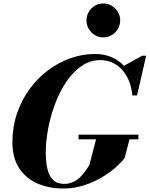

<svg xmlns="http://www.w3.org/2000/svg" viewBox="-20 -1069 856 1099"><path d="M343 10Q259 10 193.2 -19.2Q127.5 -48.5 89.2 -107.2Q51 -166 51 -255Q51 -341.5 76.8 -418Q102.5 -494.5 147.8 -557.2Q193 -620 253 -665.2Q313 -710.5 381.8 -735.2Q450.5 -760 523 -760Q590 -760 641.2 -730.5Q692.5 -701 722 -647.5Q751.5 -594 752.5 -522.5H738Q732.5 -573.5 715.8 -611.5Q699 -649.5 674 -674.8Q649 -700 618.5 -712.5Q588 -725 555 -725Q495 -725 445.8 -690.5Q396.5 -656 358.5 -599Q320.5 -542 294.5 -472.2Q268.5 -402.5 255.2 -330.5Q242 -258.5 242 -195.5Q242 -144.5 251 -104Q260 -63.5 282.8 -40Q305.5 -16.5 346.5 -16.5Q373.5 -16.5 395.5 -26Q417.5 -35.5 435 -51.5Q452.5 -67.5 466.2 -86.8Q480 -106 491.5 -125L532.5 -281.5H724L693.5 -165Q676.5 -141.5 643 -111.5Q609.5 -81.5 562.8 -53.8Q516 -26 460 -8Q404 10 343 10ZM429.5 -271.5V-298H772.5V-271.5ZM738.5 -522.5 733.5 -583Q724 -609 711 -636.2Q698 -663.5 680.5 -687.5L794 -750H816.5L764.5 -522.5ZM571 -855Q543.5 -855 521.8 -868.8Q500 -882.5 487.5 -904.5Q475 -926.5 475 -952.5Q475 -978 487.5 -1000Q500 -1022 521.8 -1035.5Q543.5 -1049 571 -1049Q598.5 -1049 620.5 -1035.5Q642.5 -1022 655.2 -1000Q668 -978 668 -952.5Q668 -926.5 655.2 -904.5Q642.5 -882.5 620.5 -868.8Q598.5 -855 571 -855Z"/></svg>

Font: Bodoni Moda 9pt ExtraBold
Style: Italic
Weight: 800
Italic angle: -13°
Designer: Owen Earl
Foundry: indestructible type
Version: Version 2.004